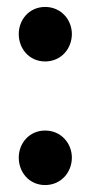

<svg xmlns="http://www.w3.org/2000/svg" viewBox="-20 -518 261 553"><path d="M110 -498C64 -498 34 -461 34 -420C34 -378 64 -341 110 -341C156 -341 187 -378 187 -420C187 -461 156 -498 110 -498ZM110 -142C64 -142 34 -105 34 -64C34 -22 64 15 110 15C156 15 187 -22 187 -64C187 -105 156 -142 110 -142Z"/></svg>

Font: Fira Sans Condensed Medium
Style: Regular
Weight: 500
Width: 3
Designer: Carrois Corporate & Edenspiekermann AG
Foundry: Carrois Corporate GbR & Edenspiekermann AG
Version: Version 4.202;PS 004.202;hotconv 1.0.88;makeotf.lib2.5.64775